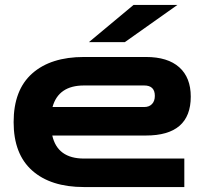

<svg xmlns="http://www.w3.org/2000/svg" viewBox="-20 -750 825 775"><path d="M319 5Q185 5 110 -61.5Q35 -128 35 -257Q35 -387 110 -453.5Q185 -520 319 -520H569Q657 -520 703.5 -478.5Q750 -437 750 -360Q750 -203 569 -203H191Q212 -110 319 -110H724V5ZM319 -405Q216 -405 192 -318H562Q582 -318 593.5 -330Q605 -342 605 -363Q605 -405 562 -405ZM484 -580 696 -730H519L339 -580Z"/></svg>

Font: Zen Dots
Style: Regular
Weight: 400
Designer: Yoshimichi Ohira
Foundry: A-1 Corp ZenFonts
Version: Version 1.000; ttfautohint (v1.8.3)